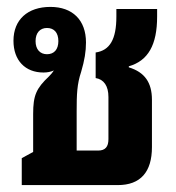

<svg xmlns="http://www.w3.org/2000/svg" viewBox="-20 -536 511 556"><path d="M43 0H321C387 0 420 -38 420 -110V-247C420 -297 399 -327 353 -341V-344C409 -360 435 -406 435 -488V-510H317V-488C317 -422 298 -390 257 -384V-310C281 -306 294 -287 294 -255V-133C294 -111 285 -100 264 -100H202V-214C202 -263 203 -292 215 -328C225 -362 229 -387 229 -413C229 -478 190 -516 126 -516C60 -516 19 -479 19 -418C19 -361 53 -326 106 -326C117 -326 127 -328 136 -332C133 -327 128 -321 122 -315C85 -280 76 -260 76 -206V-96L43 -78ZM116 -379C96 -379 83 -393 83 -417C83 -441 96 -455 116 -455C137 -455 149 -441 149 -417C149 -393 137 -379 116 -379Z"/></svg>

Font: Noto Sans Thai Looped UI Narrow
Style: Bold
Weight: 700
Width: 4
Designer: Cadson Demak Team
Foundry: Cadson Demak Co., Ltd.
Version: Version 1.000